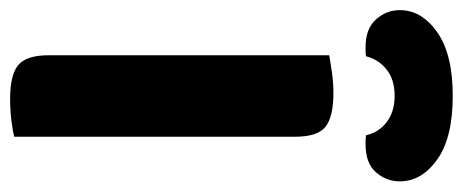

<svg xmlns="http://www.w3.org/2000/svg" viewBox="-298 -604 893 370"><g transform="rotate(90 148.0 -419.5)"><path d="M154 7Q107 7 88.5 -9Q70 -25 70 -67V-608Q81 -610 101.5 -613Q122 -616 143 -616Q188 -616 207.5 -601Q227 -586 227 -542V-1Q216 2 196 4.5Q176 7 154 7ZM148 -734Q117 -734 97.5 -718.5Q78 -703 72 -679Q67 -678 63 -678Q59 -678 54 -678Q19 -678 1 -698Q-17 -718 -17 -744Q-17 -786 25.5 -816Q68 -846 148 -846Q229 -846 271 -816Q313 -786 313 -744Q313 -718 295.5 -698Q278 -678 242 -678Q237 -678 233 -678Q229 -678 224 -679Q219 -703 199 -718.5Q179 -734 148 -734Z"/></g></svg>

Font: Baloo 2
Style: Bold
Weight: 700
Designer: Sarang Kulkarni and Ek Type
Foundry: Ek Type
Version: Version 1.640;hotconv 1.0.111;makeotfexe 2.5.65597; ttfautoh